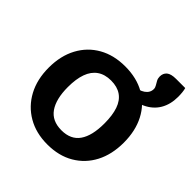

<svg xmlns="http://www.w3.org/2000/svg" viewBox="-179 -783 922 922"><g transform="rotate(45 282.0 -322.0)"><path d="M281 -522Q359 -522 416 -489.5Q473 -457 504 -397.5Q535 -338 535 -258Q535 -178 504 -118.5Q473 -59 416 -25.5Q359 8 281 8Q204 8 146.5 -25.5Q89 -59 57 -118.5Q25 -178 25 -258Q25 -338 57 -397.5Q89 -457 146.5 -489.5Q204 -522 281 -522ZM281 -88Q344 -88 374 -131Q404 -174 404 -257Q404 -313 391 -350.5Q378 -388 350.5 -407Q323 -426 281 -426Q239 -426 211 -406.5Q183 -387 169.5 -349.5Q156 -312 156 -257Q156 -176 186.5 -132Q217 -88 281 -88ZM370 -431V-485Q409 -485 432 -501Q455 -517 455 -542Q455 -552 449 -561.5Q443 -571 437.5 -581.5Q432 -592 432 -604Q432 -627 447 -639.5Q462 -652 496 -652H558Q561 -642 562.5 -627.5Q564 -613 564 -598Q564 -547 542 -509.5Q520 -472 476.5 -451.5Q433 -431 370 -431Z"/></g></svg>

Font: Aleo
Style: Bold
Weight: 700
Designer: Alessio Laiso
Foundry: Alessio Laiso
Version: Version 2.001;gftools[0.9.29]